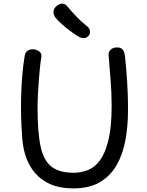

<svg xmlns="http://www.w3.org/2000/svg" viewBox="-20 -1040 820 1068"><path d="M118 -733Q122 -750 134 -758Q146 -766 162 -766Q182 -766 198 -754Q214 -742 210 -721Q207 -708 203.5 -675.5Q200 -643 196.5 -601Q193 -559 191 -516Q189 -473 189 -438Q189 -303 206 -224.5Q223 -146 267 -112.5Q311 -79 390 -79Q431 -79 469 -94Q507 -109 536.5 -149Q566 -189 583.5 -262Q601 -335 601 -451Q601 -527 595 -597Q589 -667 584 -734Q583 -752 596 -764Q609 -776 628 -776Q649 -777 659 -767.5Q669 -758 672.5 -742.5Q676 -727 677 -708Q680 -679 682.5 -650.5Q685 -622 687 -590Q689 -558 690.5 -518.5Q692 -479 692 -427Q692 -338 677.5 -259.5Q663 -181 628 -120.5Q593 -60 534.5 -26Q476 8 387 8Q316 8 263.5 -14Q211 -36 175.5 -77Q140 -118 122 -174Q104 -230 102 -299Q99 -338 97.5 -391Q96 -444 97.5 -503Q99 -562 104 -621.5Q109 -681 118 -733ZM414 -838Q392 -852 369 -869Q346 -886 325.5 -904.5Q305 -923 290 -940Q277 -957 277.5 -973.5Q278 -990 290 -1002Q303 -1016 321.5 -1019.5Q340 -1023 356 -1003Q374 -981 402.5 -950.5Q431 -920 463 -895Q477 -885 480 -869Q483 -853 473 -841Q460 -827 444 -828Q428 -829 414 -838Z"/></svg>

Font: Playpen Sans Arabic
Style: Regular
Weight: 400
Designer: Azza Alameddine, Laura Meseguer, Veronika Burian, José Scaglione
Foundry: TypeTogether
Version: Version 2.000